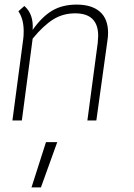

<svg xmlns="http://www.w3.org/2000/svg" viewBox="-20 -525 582 835"><path d="M83 -390Q83 -442 60 -476L86 -499Q127 -463 122 -395Q163 -453 207.5 -479Q252 -505 313 -505Q379 -505 414.5 -474Q450 -443 450 -382Q450 -365 447 -347L399 -1H360L405 -338Q407 -360 407 -369Q407 -467 307 -467Q253 -467 210.5 -440Q168 -413 122 -357L75 -1H34L81 -355Q83 -367 83 -390ZM180 93H229L158 290H117Z"/></svg>

Font: Bellota Text Light
Style: Italic
Weight: 300
Italic angle: -7.5°
Designer: Kemie Guaida
Foundry: Kemie Guaida
Version: Version 4.001